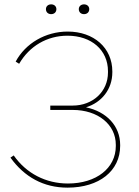

<svg xmlns="http://www.w3.org/2000/svg" viewBox="-20 -854 637 882"><path d="M215 -789C229 -789 239 -798 239 -812C239 -825 229 -834 215 -834C201 -834 191 -825 191 -812C191 -798 201 -789 215 -789ZM366 -789C380 -789 390 -798 390 -812C390 -825 380 -834 366 -834C352 -834 342 -825 342 -812C342 -798 352 -789 366 -789ZM290 8C436 8 532 -69 532 -184V-188C532 -275 470 -341 375 -361C447 -383 496 -444 496 -522V-526C496 -634 411 -709 291 -709C189 -709 97 -655 52 -571L68 -561C115 -642 196 -690 290 -690C400 -690 476 -624 476 -527V-521C476 -433 406 -369 314 -369H211V-349H314C430 -349 512 -282 512 -189V-183C512 -82 423 -11 292 -11C191 -11 101 -57 43 -140L28 -130C92 -41 180 8 290 8Z"/></svg>

Font: Fixel Display Thin
Style: Regular
Weight: 100
Designer: AlfaBravo + MacPaw
Foundry: Kyrylo Tkachov, Marchela Mozhyna, Serhii Makarenko, Maria Weinstein, Zakhar Kryvoshyya
Version: Version 1.211